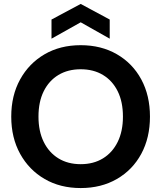

<svg xmlns="http://www.w3.org/2000/svg" viewBox="-20 -941 818 973"><path d="M389 12Q285 12 206 -34Q127 -80 82 -161.5Q37 -243 37 -350Q37 -457 82 -538.5Q127 -620 206 -666Q285 -712 389 -712Q493 -712 572.5 -666Q652 -620 696 -538.5Q740 -457 740 -350Q740 -243 696 -161.5Q652 -80 572.5 -34Q493 12 389 12ZM389 -109Q454 -109 502 -138.5Q550 -168 576.5 -222Q603 -276 603 -350Q603 -425 576.5 -478.5Q550 -532 502 -561Q454 -590 389 -590Q324 -590 276 -561Q228 -532 201.5 -478.5Q175 -425 175 -350Q175 -276 201.5 -222Q228 -168 276 -138.5Q324 -109 389 -109ZM241 -745V-842L389 -921L536 -842V-745L389 -828Z"/></svg>

Font: DM Sans 36pt
Style: Bold
Weight: 700
Version: Version 4.004;gftools[0.9.30]